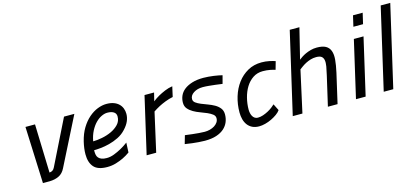

<svg xmlns="http://www.w3.org/2000/svg" viewBox="-60 -1168 3528 1631"><g transform="rotate(-15 1703.5 -352.5)"><path d="M225 -499 238 -72Q254 -73 265.5 -80.5Q277 -88 285 -105L480 -499H571L358 -77Q338 -36 303 -18.5Q268 -1 221 0H161L141 -499Z M741 -65Q773 -65 806.5 -78Q840 -91 869 -107Q902 -125 934 -149L930 -63Q901 -42 868 -26Q839 -12 802.5 -1Q766 10 726 10Q643 10 608 -30Q573 -70 573 -142Q573 -192 587 -251Q603 -317 632.5 -365.5Q662 -414 699 -446Q736 -478 776.5 -494Q817 -510 855 -510Q891 -510 917.5 -500.5Q944 -491 962 -474Q980 -457 989 -434Q998 -411 998 -385Q998 -353 984.5 -321.5Q971 -290 941 -258Q911 -225 870.5 -205Q830 -185 789 -174.5Q748 -164 711.5 -160.5Q675 -157 653 -157V-147Q653 -131 656 -116Q659 -101 668.5 -90Q678 -79 695 -72Q712 -65 741 -65ZM843 -436Q819 -436 791.5 -423Q764 -410 739 -384.5Q714 -359 694 -320.5Q674 -282 665 -232Q699 -232 743.5 -240.5Q788 -249 827 -267Q866 -285 893 -313.5Q920 -342 920 -383Q920 -409 899.5 -422.5Q879 -436 843 -436Z M1188 -499H1272L1254 -426Q1279 -446 1309 -463Q1334 -477 1367 -491Q1400 -505 1435 -510L1415 -421Q1380 -414 1347 -401Q1314 -388 1289 -375Q1259 -359 1234 -342L1157 0H1073Z M1853 -419Q1823 -423 1793 -427Q1767 -430 1737.5 -433Q1708 -436 1683 -436Q1635 -436 1602 -414.5Q1569 -393 1569 -361Q1569 -341 1586.5 -328Q1604 -315 1630.5 -304Q1657 -293 1687.5 -282Q1718 -271 1744.5 -256Q1771 -241 1788.5 -219Q1806 -197 1806 -164Q1806 -129 1793.5 -98Q1781 -67 1754.5 -43Q1728 -19 1686 -5Q1644 9 1584 9Q1559 9 1529 6.5Q1499 4 1473 1Q1442 -3 1410 -8L1431 -81Q1463 -77 1495 -73Q1522 -70 1551.5 -67.5Q1581 -65 1602 -65Q1626 -65 1648.5 -71Q1671 -77 1688.5 -88Q1706 -99 1717 -115Q1728 -131 1728 -151Q1728 -172 1710 -186Q1692 -200 1665 -212Q1638 -224 1607 -235Q1576 -246 1549 -261.5Q1522 -277 1504 -298Q1486 -319 1486 -351Q1486 -384 1499 -413Q1512 -442 1539.5 -463.5Q1567 -485 1609 -498Q1651 -511 1708 -511Q1729 -511 1752.5 -509Q1776 -507 1798.5 -504Q1821 -501 1840.5 -497Q1860 -493 1872 -490Z M2255 -81Q2243 -63 2220.5 -47Q2198 -31 2171 -18Q2144 -5 2115 2.5Q2086 10 2061 10Q2026 10 2001 -2.5Q1976 -15 1960 -36.5Q1944 -58 1936.5 -86.5Q1929 -115 1929 -147Q1929 -219 1949 -284.5Q1969 -350 2006.5 -400Q2044 -450 2097.5 -480Q2151 -510 2219 -510Q2255 -510 2287.5 -503Q2320 -496 2339 -489L2319 -418Q2304 -423 2274.5 -429Q2245 -435 2210 -435Q2161 -435 2123.5 -410Q2086 -385 2061 -344.5Q2036 -304 2023 -252.5Q2010 -201 2010 -149Q2010 -134 2013.5 -118.5Q2017 -103 2024 -91Q2031 -79 2042.5 -71.5Q2054 -64 2069 -64Q2092 -64 2115.5 -72Q2139 -80 2160.5 -91.5Q2182 -103 2199 -116Q2216 -129 2226 -139Z M2358 0 2523 -715H2608L2542 -447Q2552 -455 2568 -466Q2584 -477 2605 -486.5Q2626 -496 2651 -503Q2676 -510 2705 -510Q2755 -510 2783 -494.5Q2811 -479 2822.5 -448Q2834 -417 2830 -370.5Q2826 -324 2812 -261L2752 0H2667L2727 -260Q2737 -302 2742.5 -334.5Q2748 -367 2744 -389Q2740 -411 2725 -422Q2710 -433 2679 -433Q2653 -433 2630 -426Q2607 -419 2587.5 -409Q2568 -399 2552 -387.5Q2536 -376 2524 -367L2443 0Z M3029 -499H3114L2999 0H2914ZM3074 -695H3159L3137 -600H3052Z M3323 -715H3407L3242 0H3158Z"/></g></svg>

Font: Panefresco 500wt
Style: Italic
Weight: 700
Foundry: Campivisivi & Chank Co
Version: Version 1.000